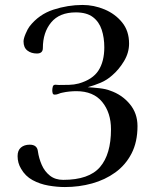

<svg xmlns="http://www.w3.org/2000/svg" viewBox="-20 -754 630 775"><path d="M535 -245Q535 -181 511 -134.5Q487 -88 445.5 -58Q404 -28 351.5 -13.5Q299 1 242 1Q210 1 175.5 -5Q141 -11 111.5 -27Q82 -43 65 -73Q51 -96 51 -124Q51 -147 64.5 -158.5Q78 -170 100 -170Q130 -170 133 -143Q137 -115 148.5 -88.5Q160 -62 181.5 -45Q203 -28 235 -28Q339 -28 383.5 -79.5Q428 -131 428 -232Q428 -299 392.5 -342.5Q357 -386 288 -386Q275 -386 260 -384.5Q245 -383 232 -380Q225 -379 217 -375.5Q209 -372 201 -372Q194 -372 192.5 -378Q191 -384 191 -389Q191 -396 193 -404Q195 -412 204 -412Q207 -412 210.5 -411.5Q214 -411 218 -411Q238 -411 258.5 -411.5Q279 -412 298 -417Q354 -433 377.5 -469.5Q401 -506 401 -563Q401 -602 390.5 -634Q380 -666 355 -685Q330 -704 286 -704Q220 -704 186.5 -663.5Q153 -623 153 -560Q153 -538 129 -538Q106 -538 90.5 -550Q75 -562 75 -587Q75 -598 83.5 -618Q92 -638 99 -647Q137 -696 195.5 -715Q254 -734 313 -734Q359 -734 402 -716Q445 -698 473 -663.5Q501 -629 501 -578Q501 -541 480.5 -507Q460 -473 433 -450Q412 -431 386 -420Q360 -409 334 -402Q353 -401 380.5 -398Q408 -395 425 -388Q472 -372 503.5 -334.5Q535 -297 535 -245Z"/></svg>

Font: Kaisei Decol
Style: Regular
Weight: 400
Designer: Font-Kai, 金井和夫
Foundry: KAZUO KANAI
Version: Version 5.003